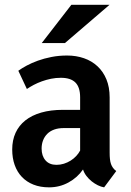

<svg xmlns="http://www.w3.org/2000/svg" viewBox="-20 -783 556 813"><path d="M219.2 -85Q235.4 -85 250.7 -89.8Q266.1 -94.7 279.3 -103Q292.5 -111.3 302.7 -122.3Q313 -133.3 319.3 -145.5V-240.7H250Q227.1 -240.7 209.5 -234.4Q191.9 -228 180.2 -216.3Q168.5 -204.6 162.4 -188.7Q156.2 -172.9 156.2 -153.8Q156.2 -123 172.6 -104Q189 -85 219.2 -85ZM472.2 -58.6 420.9 10.3Q408.2 8.3 394.3 1.5Q380.4 -5.4 367.9 -15.4Q355.5 -25.4 345.7 -38.3Q335.9 -51.3 331.5 -65.4Q308.1 -31.2 270.3 -10.5Q232.4 10.3 188 10.3Q150.9 10.3 121.8 -1.2Q92.8 -12.7 72.8 -33.7Q52.7 -54.7 42.2 -84.2Q31.7 -113.8 31.7 -149.9Q31.7 -189.5 45.9 -220.5Q60.1 -251.5 87.4 -273.2Q114.7 -294.9 154.8 -306.4Q194.8 -317.9 246.6 -317.9H319.3V-371.1Q319.3 -413.6 299.3 -433.6Q279.3 -453.6 237.8 -453.6Q216.3 -453.6 196 -449.5Q175.8 -445.3 157.5 -438.7Q139.2 -432.1 123 -423.6Q106.9 -415 93.8 -406.2L57.6 -483.4Q72.3 -494.1 93.3 -505.4Q114.3 -516.6 140.4 -526.1Q166.5 -535.6 197.8 -541.7Q229 -547.9 264.2 -547.9Q302.7 -547.9 335.7 -536.4Q368.7 -524.9 392.8 -502.4Q417 -480 430.7 -446.8Q444.3 -413.6 444.3 -370.6V-136.2Q444.3 -120.6 445.6 -109.1Q446.8 -97.7 450 -88.6Q453.1 -79.6 458.5 -72.3Q463.9 -64.9 472.2 -58.6ZM156.7 -600.6 282.2 -762.7H443.8L254.9 -600.6Z"/></svg>

Font: Ufes Sans SemiBold
Style: Regular
Weight: 600
Designer: Ricardo Esteves & Filipe Motta
Foundry: ProDesignUfes - Ricardo Esteves, Filipe Motta (This is a derivative work, based on Roboto family, by Christian Robertson
Version: Version 2.0